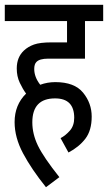

<svg xmlns="http://www.w3.org/2000/svg" viewBox="-20 -642 451 802"><path d="M228 98Q162 15 138.5 -33.5Q115 -82 115 -131Q115 -231 210 -231Q290 -231 290 -150Q290 -117 272 -96.5Q254 -76 233 -65L266 -5Q310 -28 336.5 -62.5Q363 -97 363 -155Q363 -211 327 -255Q291 -299 211 -299Q178 -299 148 -288Q123 -320 123 -354Q123 -374 132 -383Q145 -397 181 -397H335V-554H411V-622H0V-554H260V-465H196Q147 -465 122 -456Q97 -447 80 -431Q50 -403 50 -356Q50 -323 62.5 -296.5Q75 -270 89 -251Q41 -204 41 -132Q41 -68 76 -2Q111 64 172 140Z"/></svg>

Font: Noto Sans Devanagari Extra Condensed
Style: Regular
Weight: 400
Width: 2
Designer: Monotype Design Team
Foundry: Monotype Imaging Inc.
Version: 1.000